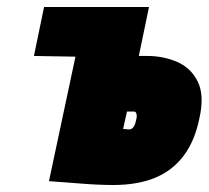

<svg xmlns="http://www.w3.org/2000/svg" viewBox="-20 -520 597 549"><path d="M106 -500 77 -360 196 -358H253L283 -500ZM401 -360H377L406 -500H226L120 -2Q120 -2 133 -1Q146 0 167 1.5Q188 3 212.5 5Q237 7 261 8Q285 9 304 9Q373 9 423 -11.5Q473 -32 505 -74.5Q537 -117 550 -181Q565 -247 545.5 -286.5Q526 -326 486.5 -343Q447 -360 401 -360ZM350 -150Q349 -150 346.5 -150Q344 -150 341.5 -150.5Q339 -151 336.5 -151Q334 -151 332 -151L343 -201H363Q366 -201 367.5 -199.5Q369 -198 370 -195Q371 -192 371 -187.5Q371 -183 369 -176Q367 -166 364 -160.5Q361 -155 357.5 -152.5Q354 -150 350 -150Z"/></svg>

Font: Advent Pro Black
Style: Italic
Weight: 900
Italic angle: -12°
Version: Version 3.000